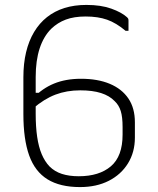

<svg xmlns="http://www.w3.org/2000/svg" viewBox="-20 -740 640 780"><path d="M331 -720Q390 -720 432 -705Q474 -690 496 -670Q500 -666 501 -663.5Q502 -661 502 -656Q502 -652 502 -648.5Q502 -645 502 -641Q502 -637 502 -632.5Q502 -628 502 -624Q502 -620 502 -615H490Q452 -647 415 -660Q378 -673 328 -673Q281 -673 247.5 -660.5Q214 -648 188 -623Q157 -592 141 -543Q125 -494 125 -427V-278Q125 -225 131 -184Q137 -143 149.5 -113.5Q162 -84 181 -64Q202 -43 231.5 -33.5Q261 -24 300 -24Q383 -24 430.5 -64.5Q478 -105 478 -193V-224Q478 -265 470.5 -289Q463 -313 446 -329Q425 -351 390.5 -362Q356 -373 306 -373Q251 -373 205 -355.5Q159 -338 114 -299L88 -363H164L115 -342Q152 -381 199.5 -400.5Q247 -420 309 -420Q377 -420 426 -399.5Q475 -379 501.5 -340Q528 -301 528 -243V-181Q528 -122 500 -76.5Q472 -31 422 -5.5Q372 20 305 20Q224 20 173 -11.5Q122 -43 98.5 -108.5Q75 -174 75 -277V-426Q75 -482 86 -528Q97 -574 118.5 -610Q140 -646 171 -670.5Q202 -695 242 -707.5Q282 -720 331 -720Z"/></svg>

Font: Recursive Light
Style: Regular
Weight: 300
Version: Version 1.085